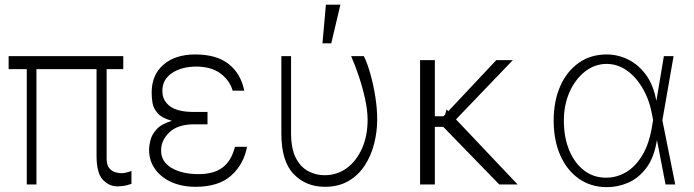

<svg xmlns="http://www.w3.org/2000/svg" viewBox="-20 -784 2948 816"><path d="M503.9 -545.5V-490.1H433.2V-111.2Q432.9 -83.1 444.1 -69.6Q455.3 -56.1 470.2 -52Q485.1 -47.9 496.1 -47.9Q507.5 -47.9 520.4 -51.5Q533.4 -55 538.7 -57.9V-2.5Q533.4 -0.7 518.5 3.4Q503.6 7.5 478.7 8.2Q442.8 7.5 416.5 -20.6Q390.3 -48.7 390.3 -123.6V-490.1H134.9V0H93.8V-490.1H16.7V-545.5Z M861.9 -283V-255.7H804Q734.7 -255.3 699.4 -221.1Q664.1 -186.8 664.8 -144.5Q664.1 -97.3 708.6 -70.7Q753.2 -44 823.9 -44Q889.2 -44 926.3 -72.3Q963.4 -100.5 978.7 -160.2H1029.8Q1016.7 -87 963.2 -38.5Q909.8 9.9 811.1 9.9Q753.2 9.9 708.6 -10.1Q664.1 -30.2 638.8 -65.7Q613.6 -101.2 613.6 -147.7Q613.6 -165.1 619.5 -188.7Q625.4 -212.4 646 -234.9Q666.5 -257.5 710.6 -270.6Q668.3 -282 650.2 -302.6Q632.1 -323.2 628.2 -346.4Q624.3 -369.7 624.6 -390.3Q624.3 -465.6 674.7 -509.1Q725.1 -552.6 809.7 -552.6Q900.6 -552.6 952.1 -511.7Q1003.6 -470.9 1018.1 -398.8H968.8Q956.3 -442.1 917.6 -471.4Q878.9 -500.7 814.3 -501.1Q750.7 -500.7 710.2 -473Q669.7 -445.3 670.1 -397.7Q669.7 -357.2 702.1 -332.7Q734.4 -308.2 804 -308.2H861.9Z M1175.8 -545.5H1217V-215.9Q1217.3 -150.9 1237.7 -112Q1258.2 -73.2 1290.7 -56.1Q1323.2 -39.1 1359 -39.4Q1411.9 -39.1 1453.3 -69.2Q1494.7 -99.4 1518.6 -153.2Q1542.6 -207 1542.3 -277Q1541.9 -315.7 1531.8 -362.6Q1521.7 -409.4 1505.9 -457.2Q1490.1 -505 1472.3 -545.5H1526.3Q1541.2 -515.6 1554.2 -469.6Q1567.1 -423.7 1575.1 -372.7Q1583.1 -321.7 1583.1 -277Q1583.1 -224.1 1570.1 -173.1Q1557.2 -122.2 1530.2 -80.8Q1503.2 -39.4 1461.1 -14.7Q1419 9.9 1360.8 9.9Q1279.8 9.9 1227.6 -44.7Q1175.4 -99.4 1175.8 -217.3ZM1350.5 -599.8 1365.1 -764.2H1426.8L1387.8 -599.8Z M1828.1 -528.4V-289.8H1865.1L1871.8 -296.9L1877.8 -319.2L1885.3 -311.4L2089.1 -528.4H2159.4L1918 -276.6L2180 0H2101.9L1864 -244.7H1828.1V0H1765.3V-528.4Z M2556.1 11.4Q2489 10.3 2438.9 -25.4Q2388.8 -61.1 2361 -124.5Q2333.1 -187.9 2333.1 -271.7Q2333.1 -354.8 2361.2 -418.1Q2389.2 -481.5 2440 -517Q2490.8 -552.6 2558.2 -552.6Q2605.1 -552.6 2648.6 -531.6Q2692.1 -510.7 2724.4 -467.3Q2756.7 -424 2769.2 -356.9H2769.9L2801.5 -545.5H2842.7L2795.1 -272.7L2849.8 0H2808.6L2772.4 -187.1H2771.7Q2759.9 -113.6 2726.6 -69.8Q2693.2 -25.9 2648.3 -6.9Q2603.3 12.1 2556.1 11.4ZM2755.7 -274.1 2752.1 -293Q2740.8 -357.6 2712.2 -407.1Q2683.6 -456.7 2643.8 -484.6Q2604 -512.4 2558.2 -512.4Q2507.8 -512.4 2466.4 -480.1Q2425.1 -447.8 2400.7 -393.1Q2376.4 -338.4 2376.4 -271.3Q2376.4 -201.3 2398.8 -146.5Q2421.2 -91.6 2461.5 -60.2Q2501.8 -28.8 2556.1 -28.8Q2600.9 -28.8 2641 -52.4Q2681.1 -76 2710.6 -125.4Q2740.1 -174.7 2752.1 -252.5Z"/></svg>

Font: Inter Extra Light BETA
Style: Regular
Weight: 200
Designer: Rasmus Andersson
Foundry: rsms
Version: Version 3.011;git-f93a4a705